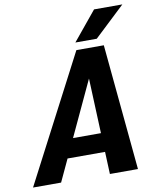

<svg xmlns="http://www.w3.org/2000/svg" viewBox="-141 -931 811 1002"><g transform="rotate(-10 264.5 -430.0)"><path d="M405.7 -654 100.7 0H-48L299.3 -667H444.7L508 0H359.3L332.3 -654ZM120 -218H432L411 -118H99ZM577 -860.3 414.3 -707H301L427 -860.3Z"/></g></svg>

Font: Epunda Sans Light
Style: Italic
Weight: 300
Italic angle: -12.0243°
Designer: Simon Atzbach
Foundry: typofactur
Version: Version 2.204